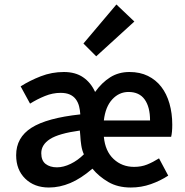

<svg xmlns="http://www.w3.org/2000/svg" viewBox="-20 -824 825 856"><path d="M198 12Q133 12 92.5 -27.5Q52 -67 52 -132Q52 -211 120.5 -254.5Q189 -298 338 -314Q337 -333 332.5 -350.5Q328 -368 318 -381.5Q308 -395 291.5 -402.5Q275 -410 250 -410Q215 -410 180.5 -396Q146 -382 114 -362L72 -439Q113 -465 162 -484Q211 -503 265 -503Q316 -503 350.5 -479.5Q385 -456 404 -414Q434 -456 471.5 -479.5Q509 -503 557 -503Q604 -503 639.5 -485.5Q675 -468 699 -437Q723 -406 735.5 -362.5Q748 -319 748 -268Q748 -234 743 -214H443Q449 -150 486.5 -115Q524 -80 578 -80Q610 -80 636 -90.5Q662 -101 689 -118L730 -41Q695 -18 652.5 -3Q610 12 563 12Q505 12 463 -12.5Q421 -37 392 -72Q341 -28 293.5 -8Q246 12 198 12ZM234 -78Q263 -78 295 -93.5Q327 -109 354 -136Q346 -153 342.5 -175Q339 -197 338 -219L336 -242Q242 -229 203 -204Q164 -179 164 -141Q164 -108 183.5 -93Q203 -78 234 -78ZM443 -287H649Q649 -347 625 -380.5Q601 -414 553 -414Q511 -414 480.5 -381Q450 -348 443 -287ZM409 -573 352 -630 499 -804 579 -728Z"/></svg>

Font: CV Source Sans Light
Style: Bold
Weight: 600
Designer: Paul D. Hunt
Foundry: Adobe Systems Incorporated
Version: Version 3.001